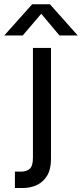

<svg xmlns="http://www.w3.org/2000/svg" viewBox="-105 -728 389 913"><path d="M47.8 -707.6 -84.5 -559.5H3.2L91.1 -662.6L177.6 -559.5H264.5L132.6 -707.6ZM-34.1 87.9V165.9H5.5Q40.6 165.9 70.7 151.7Q100.9 137.5 119.2 107.1Q137.5 76.8 137.5 27.5V-500H51.6V21.9Q51.6 61.1 36.6 74.5Q21.5 87.9 -3 87.9Z"/></svg>

Font: Overused Grotesk Light
Style: Regular
Weight: 300
Designer: RandomMaerks
Version: Version 0.005